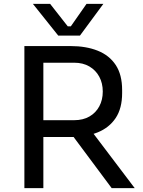

<svg xmlns="http://www.w3.org/2000/svg" viewBox="-20 -972 740 992"><path d="M204 0H106V-734H204ZM676 0H557L315 -325H430ZM345 -264H167V-351H363Q409 -351 442 -370Q475 -389 493 -422.5Q511 -456 511 -499Q511 -542 493 -575.5Q475 -609 442 -628.5Q409 -648 363 -648H167V-734H345Q425 -734 485 -710Q545 -686 578 -636Q611 -586 611 -507V-491Q611 -412 577.5 -362Q544 -312 484.5 -288Q425 -264 345 -264ZM393 -788H281L150 -952H239L330 -836H346L427 -952H514Z"/></svg>

Font: Sora Variable
Style: Regular
Weight: 400
Designer: Jonathan Barnbrook, Julián Moncada
Foundry: Barnbrook Fonts
Version: Version 2.000